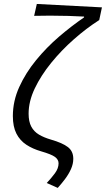

<svg xmlns="http://www.w3.org/2000/svg" viewBox="-20 -744 525 951"><path d="M266 186.7 211.6 162.4Q234 138.6 252.1 114.2Q270.1 89.8 270.1 64.8Q270.1 46.5 252.3 33.3Q234.5 20.2 183.6 5.5Q141.8 -6.5 110.4 -27.2Q78.9 -47.9 61.3 -82.2Q43.7 -116.5 43.7 -169.2Q43.7 -243.3 75.3 -313Q106.8 -382.6 158.8 -446.1Q210.7 -509.5 272.9 -562.8Q335.1 -616 396.4 -657.9V-661.9Q363.6 -663.9 318.6 -665.2Q273.5 -666.5 228.1 -666.5Q182.7 -666.6 149.1 -665.5L162.4 -724.4L484.9 -707.5L471.5 -644.6Q408.1 -604.2 346.3 -549.7Q284.4 -495.2 233.6 -432.7Q182.8 -370.1 152.2 -306Q121.7 -241.8 121.7 -181Q121.7 -141.9 134.9 -117Q148.1 -92.2 172.9 -77.4Q197.8 -62.6 232.3 -52.6Q289.6 -36.1 316.3 -15.5Q343 5 343 42.4Q343 67.8 331.6 93.4Q320.1 119 302.2 142.7Q284.3 166.4 266 186.7Z"/></svg>

Font: Source Sans 3
Style: Italic
Weight: 200
Italic angle: -11°
Designer: Paul D. Hunt
Foundry: Adobe
Version: Version 3.046;hotconv 1.0.118;makeotfexe 2.5.65603